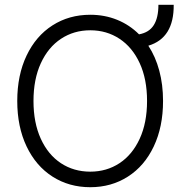

<svg xmlns="http://www.w3.org/2000/svg" viewBox="-20 -779 766 809"><path d="M605 -586.4Q635.3 -540.5 651.1 -481.4Q667 -422.4 667 -353.5Q667 -244.6 627.9 -162.1Q588.9 -79.6 519 -34.9Q449.2 9.8 360.4 9.8Q271 9.8 201.2 -34.9Q131.3 -79.6 92 -162.1Q52.7 -244.6 52.7 -353.5Q52.7 -462.4 92 -544.9Q131.3 -627.4 201.2 -672.1Q271 -716.8 360.4 -716.8Q420.9 -716.8 473.4 -695.6Q525.9 -674.3 565.9 -634.3Q608.4 -642.1 627.9 -673.1Q647.5 -704.1 647.5 -758.8H711.9Q713.4 -618.7 605 -586.4ZM360.4 -651.4Q291.5 -651.4 237.3 -615.7Q183.1 -580.1 152.1 -512.7Q121.1 -445.3 121.1 -353.5Q121.1 -261.7 151.9 -194.3Q182.6 -127 236.8 -91.3Q291 -55.7 360.4 -55.7Q429.2 -55.7 483.4 -91.3Q537.6 -127 568.6 -194.3Q599.6 -261.7 599.6 -353.5Q599.6 -445.8 568.6 -512.9Q537.6 -580.1 483.4 -615.7Q429.2 -651.4 360.4 -651.4Z"/></svg>

Font: Pretendard Light
Style: Regular
Weight: 300
Designer: Base glyphs from Inter by Rasmus Andersson; Hangeul glyphs from Noto Sans CJK(Source Han Sans) by Jang Soo-young and Kan
Foundry: Kil Hyung-jin
Version: Version 1.309